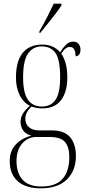

<svg xmlns="http://www.w3.org/2000/svg" viewBox="-20 -786 474 1047"><path d="M202 241Q120 241 76.5 202Q33 163 33 92Q33 37 66 2Q99 -33 151 -46Q119 -55 105.5 -76Q92 -97 92 -121Q92 -143 103.5 -164Q115 -185 143 -209Q106 -228 86.5 -269Q67 -310 67 -361Q67 -453 104 -498Q141 -543 211 -543Q271 -543 308 -501Q321 -523 338.5 -541Q356 -559 380 -559Q399 -559 409 -546Q419 -533 419 -516Q419 -498 411.5 -488.5Q404 -479 392 -479Q392 -530 361 -530Q337 -530 314 -494Q328 -474 337.5 -442Q347 -410 347 -363Q347 -285 313 -240Q279 -195 210 -195Q195 -195 180 -197.5Q165 -200 152 -205Q133 -187 125.5 -171Q118 -155 118 -139Q118 -109 138.5 -92Q159 -75 192 -75H262Q332 -75 363 -37Q394 1 394 64Q394 144 345 192.5Q296 241 202 241ZM208 -205Q258 -205 283 -242Q308 -279 308 -365Q308 -461 282.5 -497Q257 -533 207 -533Q161 -533 133.5 -495Q106 -457 106 -364Q106 -280 132 -242.5Q158 -205 208 -205ZM205 231Q285 231 321.5 189Q358 147 358 71Q358 16 334.5 -11.5Q311 -39 251 -39H179Q132 -39 101 -3.5Q70 32 70 92Q70 158 103.5 194.5Q137 231 205 231ZM195 -616Q218 -655 237.5 -693.5Q257 -732 273 -766H315V-756Q304 -739 283.5 -712Q263 -685 240.5 -657Q218 -629 199 -606H195Z"/></svg>

Font: Noto Serif Display Condensed ExtraLight
Style: Regular
Weight: 200
Width: 3
Designer: Monotype Design Team
Foundry: Monotype Imaging Inc.
Version: Version 2.009